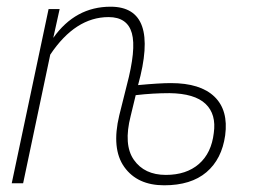

<svg xmlns="http://www.w3.org/2000/svg" viewBox="-20 -547 758 573"><path d="M336 -203 358 -291Q387 -400 373.5 -448Q360 -496 304 -496Q205 -496 130 -384L49 0H15L125 -520H158L139 -434Q205 -527 310 -527Q457 -527 392 -293Q456 -299 490 -299Q578 -299 620 -258.5Q662 -218 652 -143Q642 -72 596 -33Q550 6 470 6Q390 6 351 -48.5Q312 -103 336 -203ZM475 -25Q536 -25 573.5 -57.5Q611 -90 618 -150Q626 -206 593.5 -237Q561 -268 486 -269Q436 -269 385 -263L370 -201Q348 -115 379.5 -70Q411 -25 475 -25Z"/></svg>

Font: Raleway-v4020 ExtraLight
Style: Italic
Weight: 275
Italic angle: -12°
Designer: Matt McInerney, Pablo Impallari, Rodrigo Fuenzalida
Foundry: Matt McInerney, Pablo Impallari, Rodrigo Fuenzalida
Version: Version 4.020;PS 004.020;hotconv 1.0.88;makeotf.lib2.5.64775